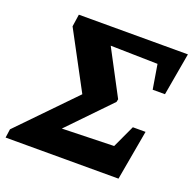

<svg xmlns="http://www.w3.org/2000/svg" viewBox="-149 -775 902 895"><g transform="rotate(20 302.5 -327.5)"><path d="M-31 0 -25 -43 236 -312 85 -594 94 -655H635L598 -444H537L517 -565L283 -570L401 -347L398 -333L201 -129L458 -136L510 -248H573L529 0Z"/></g></svg>

Font: Piazzolla SC
Style: Bold Italic
Weight: 700
Italic angle: -11.3°
Designer: Juan Pablo del Peral
Foundry: Huerta Tipografica
Version: Version 1.330